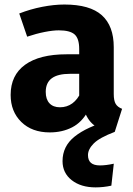

<svg xmlns="http://www.w3.org/2000/svg" viewBox="-20 -568 588 848"><path d="M264.4 -548Q377.2 -548 429.8 -500.7Q482.4 -453.4 482.4 -359.8V-153Q482.4 -123.4 491 -109.1Q499.6 -94.8 519.2 -87.4L486.8 14.4Q433.6 10 401.7 -10.7Q369.8 -31.4 353 -77L329.8 -132V-351.6Q329.8 -398 309.4 -416Q289 -434 239.6 -434Q213.6 -434 176.7 -426.7Q139.8 -419.4 100 -406L65 -508.4Q114 -527.6 166.3 -537.8Q218.6 -548 264.4 -548ZM351.4 -328.2V-242H289.6Q235.2 -242 208.6 -222.2Q182 -202.4 182 -162.2Q182 -129.6 198.4 -111.9Q214.8 -94.2 244.8 -94.2Q276 -94.2 299.5 -111.5Q323 -128.8 337.6 -161.2L368.8 -77.8Q342.2 -28 298.5 -5.6Q254.8 16.8 199.8 16.8Q121.2 16.8 74.1 -29.3Q27 -75.4 27 -148.8Q27 -235.8 90.8 -282Q154.6 -328.2 274.6 -328.2ZM486.8 14.4Q419.4 40 394 65.6Q368.6 91.2 368.6 117Q368.6 139.8 381.6 151.2Q394.6 162.6 421.6 162.6Q448 162.6 482.6 155L471.8 252Q436.8 259.6 402.2 259.6Q337.4 259.6 296.8 227.8Q256.2 196 256.2 143.6Q256.2 77.8 309.7 35.1Q363.2 -7.6 462.6 -35.4Z"/></svg>

Font: Firava
Style: Regular
Weight: 400
Designer: Carrois Corporate & Edenspiekermann AG
Foundry: Greg Finn Gibson
Version: Version 5.000